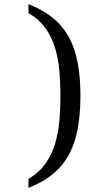

<svg xmlns="http://www.w3.org/2000/svg" viewBox="-20 -778 441 924"><path d="M117 126V83Q169 52 199.5 8.5Q230 -35 245.5 -88Q261 -141 266 -199Q271 -257 271 -317Q271 -377 266 -435Q261 -493 245.5 -545.5Q230 -598 199.5 -641.5Q169 -685 117 -715V-758Q207 -723 262 -666.5Q317 -610 342 -524.5Q367 -439 367 -317Q367 -195 342 -109Q317 -23 262 34Q207 91 117 126Z"/></svg>

Font: Noto Serif Khojki
Style: Regular
Weight: 400
Designer: Juan Bruce
Version: Version 2.002